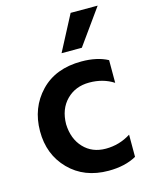

<svg xmlns="http://www.w3.org/2000/svg" viewBox="-130 -924 808 1045"><g transform="rotate(-15 274.5 -402.0)"><path d="M359.4 -573.2Q448.2 -573.2 507.8 -541V-413.1Q449.2 -451.2 371.1 -451.2Q293 -451.2 242.7 -400.4Q192.4 -349.6 191.4 -264.6Q194.3 -181.6 242.2 -130.9Q290 -80.1 366.7 -80.1Q443.4 -80.1 507.8 -121.1V3.9Q443.4 40 350.6 40Q213.9 40 128.9 -46.4Q43.9 -132.8 44.4 -264.6Q44.9 -396.5 129.4 -484.9Q213.9 -573.2 359.4 -573.2ZM267.6 -644.5 372.1 -843.8H524.4L381.8 -644.5Z"/></g></svg>

Font: GenEi M Gothic v2 Bold
Style: Regular
Weight: 700
Version: Version 2.0